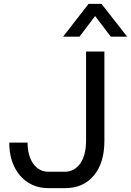

<svg xmlns="http://www.w3.org/2000/svg" viewBox="-20 -967 679 995"><path d="M28 -228H123Q123 -160 152.5 -118.5Q182 -77 231 -77H315Q366 -77 396 -120Q426 -163 426 -238V-700H521V-236Q521 -123 466.5 -57.5Q412 8 317 8H231Q171 8 125 -21.5Q79 -51 53.5 -104.5Q28 -158 28 -228ZM439 -947H506L639 -777H554L473 -884L392 -777H307Z"/></svg>

Font: Bai Jamjuree Medium
Style: Regular
Weight: 500
Version: Version 1.000; ttfautohint (v1.6)